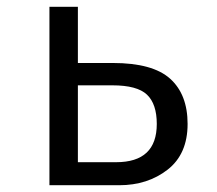

<svg xmlns="http://www.w3.org/2000/svg" viewBox="-20 -547 640 567"><path d="M210 -527V-361H313Q431 -361 482.5 -314.5Q534 -268 534 -181Q534 -92 475 -46Q416 0 332 0H126V-527ZM312 -295H210V-68H323Q443 -68 443 -181Q443 -240 414 -267.5Q385 -295 312 -295Z"/></svg>

Font: Fira Mono
Style: Regular
Weight: 400
Designer: Carrois Corporate & Edenspiekermann AG
Foundry: Carrois Corporate GbR & Edenspiekermann AG
Version: Version 3.206;PS 003.206;hotconv 1.0.70;makeotf.lib2.5.58329